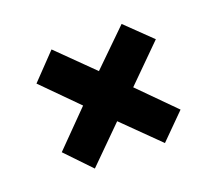

<svg xmlns="http://www.w3.org/2000/svg" viewBox="-84 -692 768 677"><g transform="rotate(-20 300.0 -353.5)"><path d="M166 -130 76 -224 203 -353 75 -482 166 -577 297 -448 429 -577 524 -485 391 -353 521 -222 429 -130 297 -260Z"/></g></svg>

Font: Noto Sans Mono Black
Style: Regular
Weight: 900
Designer: Monotype Design Team
Foundry: Monotype Imaging Inc.
Version: Version 2.014